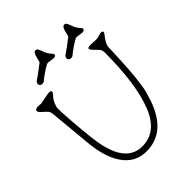

<svg xmlns="http://www.w3.org/2000/svg" viewBox="-283 -1172 1321 1321"><g transform="rotate(-45 377.5 -511.5)"><path d="M726.1 -783.7Q726.1 -778.8 715.8 -766.6Q705.6 -754.4 697.3 -741.2Q676.3 -708.5 675.5 -686.8Q674.8 -665 673.8 -634.8Q672.9 -604.5 671.1 -568.1Q669.4 -531.7 666.7 -491.5Q664.1 -451.2 660.2 -412.1Q650.4 -324.2 640.6 -288.8Q630.9 -253.4 621.1 -223.6Q611.3 -193.8 596.2 -162.6Q581.1 -131.3 560.1 -101.6Q539.1 -71.8 509.8 -47.9Q444.8 4.4 354.5 4.4Q258.3 4.4 197.8 -67.4Q123.5 -155.3 108.9 -334L81.1 -631.3Q79.1 -652.3 72.8 -661.1Q63 -673.8 43.5 -690.9Q23.9 -708 20 -714.4Q16.1 -720.7 16.1 -726.1Q16.1 -743.7 46.9 -743.7L72.3 -741.2L147.9 -755.4Q185.5 -761.7 185.5 -747.1Q185.5 -737.3 174.1 -725.8Q162.6 -714.4 155 -702.9Q147.5 -691.4 142.1 -679.2Q130.4 -652.3 130.4 -635.3Q130.4 -618.2 131.8 -589.1Q133.3 -560.1 136.2 -521Q152.3 -303.2 169.7 -235.6Q187 -168 210.9 -127.9Q263.7 -40.5 357.4 -40.5Q498 -40.5 563 -200.7Q631.8 -371.1 631.8 -680.7Q631.8 -700.7 625 -710.4Q617.7 -721.2 599.1 -739.3Q571.3 -765.6 571.3 -776.6Q571.3 -787.6 600.1 -787.6L647.9 -785.2Q669.9 -785.2 683.1 -790Q726.1 -805.7 726.1 -783.7ZM355.5 -900.9 307.1 -907.2Q299.3 -907.2 293.5 -904.5Q287.6 -901.9 272.9 -892.6Q258.3 -883.3 244.1 -874Q210.4 -850.6 204.6 -844.7Q190.9 -831.1 177.7 -831.1Q164.6 -831.1 158.4 -837.4Q152.3 -843.8 152.3 -851.6Q152.3 -868.7 171.4 -879.4Q189.9 -890.1 264.6 -948.2Q269.5 -951.2 274.9 -979.5Q285.2 -1028.3 305.2 -1028.3Q316.4 -1028.3 321.8 -1019.5Q327.1 -1010.7 332 -997.6Q336.9 -984.4 343.3 -969Q349.6 -953.6 358.9 -943.8Q377.4 -924.3 377.4 -916Q377.4 -900.9 355.5 -900.9ZM620.1 -886.2 571.8 -892.6Q564 -892.6 558.1 -889.9Q552.2 -887.2 537.6 -877.9Q522.9 -868.7 508.8 -859.4Q475.1 -835.9 469.2 -830.1Q455.6 -816.4 442.4 -816.4Q429.2 -816.4 423.1 -822.8Q417 -829.1 417 -836.9Q417 -854 436 -864.7Q454.6 -875.5 529.3 -933.6Q534.2 -936.5 539.6 -964.8Q549.8 -1013.7 569.8 -1013.7Q581.1 -1013.7 586.4 -1004.9Q591.8 -996.1 596.7 -982.9Q601.6 -969.7 607.9 -954.3Q614.3 -939 623.5 -929.2Q642.1 -909.7 642.1 -901.4Q642.1 -886.2 620.1 -886.2Z"/></g></svg>

Font: Snowburst One
Style: Regular
Weight: 400
Designer: Annet Stirling
Foundry: Annet Stirling
Version: Version 1.001